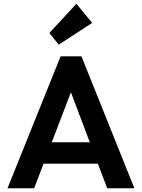

<svg xmlns="http://www.w3.org/2000/svg" viewBox="-20 -1003 755 1023"><path d="M20 0 303 -703H414L696 0H551L333 -577H383L162 0ZM170 -131V-245H548V-131ZM293 -765 243 -827 387 -983 471 -881Z"/></svg>

Font: Outfit SemiBold
Style: Regular
Weight: 600
Designer: Rodrigo Fuenzalida
Foundry: fragTYPE
Version: Version 1.100;gftools[0.9.27]